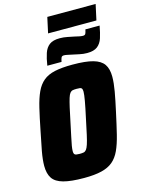

<svg xmlns="http://www.w3.org/2000/svg" viewBox="-148 -1109 890 1201"><g transform="rotate(-15 297.0 -508.5)"><path d="M244 8Q159 8 110 -5.5Q61 -19 41 -49Q21 -79 21 -129Q21 -169 31 -223.5Q41 -278 56 -349Q72 -430 86 -489Q100 -548 118.5 -588Q137 -628 166 -652Q195 -676 240.5 -686Q286 -696 355 -696Q440 -696 488 -682.5Q536 -669 556.5 -639.5Q577 -610 577 -559Q577 -519 567.5 -465Q558 -411 542 -339Q525 -260 510.5 -201Q496 -142 477.5 -102Q459 -62 430.5 -38Q402 -14 357 -3Q312 8 244 8ZM256 -145Q271 -145 281 -147Q291 -149 298.5 -158.5Q306 -168 313 -189Q320 -210 328.5 -248Q337 -286 349 -344Q365 -417 372 -457Q379 -497 379 -515Q379 -529 375 -535Q371 -541 362.5 -542Q354 -543 341 -543Q326 -543 316 -541Q306 -539 298.5 -529.5Q291 -520 284.5 -499Q278 -478 269.5 -440.5Q261 -403 249 -344Q239 -295 231.5 -261.5Q224 -228 220.5 -206.5Q217 -185 217 -172Q217 -159 221 -153.5Q225 -148 234 -146.5Q243 -145 256 -145ZM202 -730Q209 -776 220 -808.5Q231 -841 254 -858.5Q277 -876 321 -876Q346 -876 370.5 -871Q395 -866 415 -862Q431 -858 444 -855.5Q457 -853 466 -853Q479 -853 483 -861Q487 -869 491 -888H583Q575 -843 564.5 -810.5Q554 -778 531 -760Q508 -742 464 -742Q439 -742 414.5 -747.5Q390 -753 370 -757Q354 -760 341.5 -763Q329 -766 319 -766Q306 -766 302 -757.5Q298 -749 294 -730ZM259 -924 281 -1025H594L572 -924Z"/></g></svg>

Font: Saira SemiCondensed Black
Style: Italic
Weight: 900
Width: 4
Italic angle: -12°
Designer: Hector Gatti with collaboration of the Omnibus-Type team
Foundry: Omnibus-Type
Version: Version 1.101